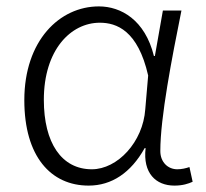

<svg xmlns="http://www.w3.org/2000/svg" viewBox="-20 -567 643 600"><path d="M257 13C329 13 389 -27 432 -104H435C426 -26 467 13 525 13C551 13 569 7 582 1L572 -45C561 -41 547 -38 534 -38C505 -38 481 -60 481 -95C481 -200 517 -385 547 -534H489L464 -392H461C433 -505 358 -547 289 -547C166 -547 56 -440 56 -254C56 -78 139 13 257 13ZM267 -38C172 -38 117 -121 117 -255C117 -411 201 -496 292 -496C344 -496 411 -472 443 -331L434 -226C427 -123 347 -38 267 -38Z"/></svg>

Font: Noto Sans TC Light
Style: Regular
Weight: 300
Designer: Ryoko NISHIZUKA 西塚涼子 (kana, bopomofo & ideographs); Paul D. Hunt (Latin, Greek & Cyrillic); Sandoll Communications 산돌커뮤니
Foundry: Adobe
Version: Version 2.004;hotconv 1.0.118;makeotfexe 2.5.65603